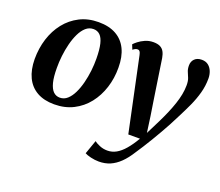

<svg xmlns="http://www.w3.org/2000/svg" viewBox="-131 -744 1354 1182"><g transform="rotate(20 546.5 -153.0)"><path d="M326.5 -556.5Q394.5 -556.5 441 -530.5Q487.5 -504.5 511.5 -455Q535.5 -405.5 535.5 -334.5Q536 -265 516 -202.5Q496 -140 457.8 -91.5Q419.5 -43 364.5 -15Q309.5 13 240 13Q173 13 126.8 -13.2Q80.5 -39.5 56.8 -89Q33 -138.5 32.5 -208.5Q32.5 -279 52.2 -341.8Q72 -404.5 110.2 -452.8Q148.5 -501 203 -528.8Q257.5 -556.5 326.5 -556.5ZM311 -505.5Q282.5 -505.5 261 -486.5Q239.5 -467.5 224 -435.5Q208.5 -403.5 198.5 -364Q188.5 -324.5 183.8 -282.8Q179 -241 179.5 -203.5Q179.5 -144.5 189 -108Q198.5 -71.5 216 -54.5Q233.5 -37.5 258.5 -37.5Q286.5 -37.5 307.8 -56.8Q329 -76 344.5 -108Q360 -140 370 -179.5Q380 -219 384.8 -260.8Q389.5 -302.5 389 -340.5Q388.5 -399.5 379.8 -435.8Q371 -472 353.8 -488.8Q336.5 -505.5 311 -505.5ZM631 -451.5Q627.5 -468.5 622.2 -474.8Q617 -481 609 -481Q601 -481 594 -477.8Q587 -474.5 578 -467.5L565.5 -498.5Q572 -506.5 589.2 -520.2Q606.5 -534 631.2 -545Q656 -556 685 -556Q712.5 -556 729.2 -547.5Q746 -539 755 -522.5Q764 -506 768 -482.5Q774.5 -440 781.2 -394.8Q788 -349.5 795 -303.2Q802 -257 809 -211.2Q816 -165.5 823 -121.5L837.5 -17L884.5 -111Q903 -148.5 918 -183.8Q933 -219 944 -251.8Q955 -284.5 961 -315.5Q967 -346.5 967 -376Q967 -404 960 -421.8Q953 -439.5 945.8 -456Q938.5 -472.5 938.5 -496Q938.5 -522.5 955.2 -539.2Q972 -556 1002 -556Q1028 -556 1045 -542.5Q1062 -529 1070.5 -507.2Q1079 -485.5 1079 -461Q1079 -412 1066.2 -365.8Q1053.5 -319.5 1032.8 -274.2Q1012 -229 988 -182.5Q973 -152 955.5 -119.2Q938 -86.5 919.2 -53.8Q900.5 -21 881.8 10Q863 41 845.5 68.8Q828 96.5 813 118.5Q785 163.5 755.2 192.5Q725.5 221.5 692.2 235.8Q659 250 619 250Q592.5 250 565.5 243.5Q538.5 237 526 229.5L558 138.5Q568.5 147.5 592.8 158Q617 168.5 645 168.5Q676 168.5 703 153.2Q730 138 756.2 107.5Q782.5 77 809.5 31H733Z"/></g></svg>

Font: Merriweather 48pt
Style: Bold Italic
Weight: 700
Italic angle: -7.8°
Version: Version 2.101